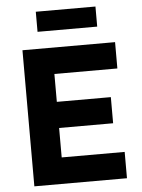

<svg xmlns="http://www.w3.org/2000/svg" viewBox="-59 -934 725 981"><g transform="rotate(-5 303.5 -444.0)"><path d="M552 0H77V-698H552V-563H229V-420H506V-286H229V-135H552ZM162 -785V-888H468V-785Z"/></g></svg>

Font: IBM Plex Sans Var
Style: Regular
Weight: 400
Designer: Mike Abbink, Paul van der Laan, Pieter van Rosmalen
Foundry: Bold Monday
Version: Version 3.000